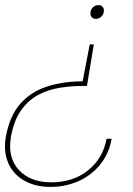

<svg xmlns="http://www.w3.org/2000/svg" viewBox="-38 -559 520 753"><path d="M160 174Q100 174 56.5 149Q13 124 -6 79.5Q-25 35 -15 -23Q0 -105 41.5 -152Q83 -199 146 -219.5Q209 -240 286 -240L314 -385H330L303 -222H287Q243 -222 198 -215Q153 -208 113.5 -187.5Q74 -167 45.5 -127.5Q17 -88 5 -23Q-9 59 36 107.5Q81 156 163 156Q249 156 307.5 109Q366 62 380 -15H400Q389 45 354 87.5Q319 130 268.5 152Q218 174 160 174ZM348 -539Q359 -539 365 -531.5Q371 -524 369 -512Q367 -500 358 -492.5Q349 -485 338 -485Q327 -485 321 -492.5Q315 -500 317 -512Q319 -524 328 -531.5Q337 -539 348 -539Z"/></svg>

Font: Poppins Variable
Style: Italic
Weight: 100
Italic angle: -10°
Designer: Jonny Pinhorn
Foundry: Indian Type Foundry
Version: Version 6.000